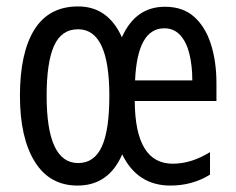

<svg xmlns="http://www.w3.org/2000/svg" viewBox="-20 -567 735 597"><path d="M493 -546Q549 -546 584 -514.5Q619 -483 636 -429Q653 -375 653 -309V-253H399Q400 -58 517 -58Q575 -58 633 -94V-24Q578 10 510 10Q407 10 360 -87Q318 10 221 10Q134 10 88 -64.5Q42 -139 42 -269Q42 -403 87 -475Q132 -547 223 -547Q316 -547 359 -451Q401 -546 493 -546ZM491 -479Q407 -479 400 -317H578Q578 -362 569 -399Q560 -436 540.5 -457.5Q521 -479 491 -479ZM223 -476Q171 -476 148 -424.5Q125 -373 125 -269Q125 -60 223 -60Q273 -60 296.5 -111Q320 -162 320 -269Q320 -476 223 -476Z"/></svg>

Font: Noto Sans Thai ExtCond
Style: Regular
Weight: 400
Width: 2
Designer: Monotype Design Team
Foundry: Monotype Imaging Inc.
Version: Version 2.002; ttfautohint (v1.8.4.7-5d5b)